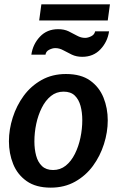

<svg xmlns="http://www.w3.org/2000/svg" viewBox="-20 -850 536 882"><path d="M213 12Q145 12 102.5 -18Q60 -48 40.5 -96.5Q21 -145 21 -201Q21 -255 38.5 -310Q56 -365 89 -410Q122 -455 171 -482.5Q220 -510 283 -510Q352 -510 394 -480Q436 -450 455.5 -401.5Q475 -353 475 -297Q475 -243 457.5 -188Q440 -133 407 -88Q374 -43 325 -15.5Q276 12 213 12ZM224 -69Q257 -69 282 -89Q307 -109 324 -143Q341 -177 349.5 -217.5Q358 -258 358 -298Q358 -334 350 -363.5Q342 -393 323.5 -411Q305 -429 272 -429Q239 -429 214 -409Q189 -389 172 -355Q155 -321 146.5 -281Q138 -241 138 -200Q138 -165 146 -135Q154 -105 173 -87Q192 -69 224 -69ZM170 -830H485L475 -756H160ZM481 -706Q474 -658 441.5 -623.5Q409 -589 358 -589Q331 -589 310 -599Q289 -609 271 -619Q253 -629 234 -629Q221 -629 206 -621.5Q191 -614 189 -599H124Q131 -647 163.5 -681.5Q196 -716 247 -716Q275 -716 295.5 -706Q316 -696 334 -686Q352 -676 371 -676Q384 -676 399 -683.5Q414 -691 417 -706Z"/></svg>

Font: Rosario
Style: Bold Italic
Weight: 700
Italic angle: -8.05°
Designer: Hector Gatti
Foundry: Omnibus Type
Version: Version 1.101; ttfautohint (v1.8.1.43-b0c9)